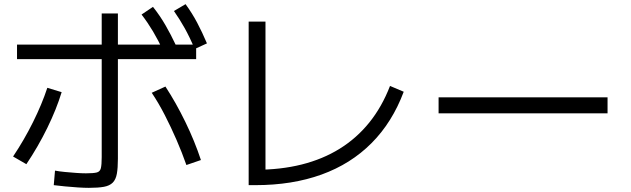

<svg xmlns="http://www.w3.org/2000/svg" viewBox="-20 -868 3040 925"><path d="M408 37Q386 37 355 35Q324 33 293.5 30Q263 27 239 24L245 -46Q266 -42 292.5 -39.5Q319 -37 346 -35Q373 -33 394 -33Q430 -33 446 -37Q462 -41 466 -58Q470 -75 470 -111V-803H548V-103Q548 -59 543 -31Q538 -3 523 12Q508 27 480.5 32Q453 37 408 37ZM43 -114Q96 -193 139 -279.5Q182 -366 208 -445L277 -424Q252 -342 208 -252Q164 -162 107 -77ZM878 -73Q857 -133 830.5 -194Q804 -255 774 -313.5Q744 -372 711 -421L777 -451Q828 -373 873 -280.5Q918 -188 948 -97ZM62 -583V-653H925V-583ZM769 -618Q742 -675 717 -717Q692 -759 662 -798L717 -835Q751 -792 777 -747Q803 -702 828 -649ZM918 -632Q894 -689 870 -732Q846 -775 818 -815L874 -848Q906 -804 930 -758.5Q954 -713 977 -659Z M1178 24V-764H1259V4L1210 -50Q1332 -50 1433.5 -75.5Q1535 -101 1616.5 -151.5Q1698 -202 1759 -277.5Q1820 -353 1859 -454L1925 -426Q1870 -279 1770 -178.5Q1670 -78 1529 -27Q1388 24 1210 24Z M2093 -322V-399H2907V-322Z"/></svg>

Font: M PLUS 2 Thin
Style: Regular
Weight: 400
Version: Version 1.001